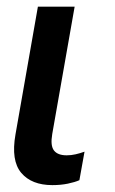

<svg xmlns="http://www.w3.org/2000/svg" viewBox="-20 -534 341 569"><path d="M135.3 14.6Q159.7 14.6 180.9 10.3Q202.1 5.9 215.3 0L230.5 -84.5Q216.8 -79.6 203.9 -76.7Q190.9 -73.7 177.7 -73.7Q150.9 -73.7 139.9 -88.1Q128.9 -102.5 134.8 -136.7L201.2 -514.2H92.3L25.9 -135.7Q12.2 -58.1 43 -21.7Q73.7 14.6 135.3 14.6Z"/></svg>

Font: Roboto Flex
Style: wght 500 wdth 100 opsz 14.0 GRAD 0.00 slnt -10.00 XTRA 468 XOPQ 96 YOPQ 79 YTLC 514 YTUC 712 YTAS 750 YTDE -203.00 YTFI 738
Weight: 500
Italic angle: -10°
Designer: Berlow after Robertson
Foundry: Google
Version: Version 3.100